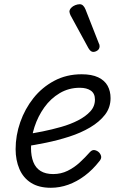

<svg xmlns="http://www.w3.org/2000/svg" viewBox="-20 -871 566 910"><path d="M221 19Q164 19 127 -4.5Q90 -28 72 -70Q54 -112 54 -164Q54 -229 76 -292Q98 -355 138.5 -406Q179 -457 237 -488Q295 -519 367 -519Q415 -519 445.5 -504.5Q476 -490 490 -464.5Q504 -439 504 -406Q504 -361 477.5 -327Q451 -293 407 -267Q363 -241 308.5 -223.5Q254 -206 198 -194.5Q142 -183 93 -176L99 -234Q137 -239 181.5 -248Q226 -257 270 -269.5Q314 -282 350 -300.5Q386 -319 408 -343Q430 -367 430 -399Q430 -428 410.5 -441.5Q391 -455 358 -455Q306 -455 263 -429.5Q220 -404 190 -362Q160 -320 143.5 -269.5Q127 -219 127 -169Q127 -131 138 -103Q149 -75 172.5 -60.5Q196 -46 232 -46Q269 -46 300.5 -61.5Q332 -77 358 -101Q384 -125 406 -150Q417 -162 429 -159.5Q441 -157 450 -148Q458 -139 459.5 -129Q461 -119 451 -107Q419 -66 381.5 -38Q344 -10 303.5 4.5Q263 19 221 19ZM422 -625Q416 -625 410.5 -629Q405 -633 399 -643L314 -799Q312 -804 310.5 -808.5Q309 -813 309 -817Q310 -826 317.5 -834Q325 -842 336.5 -846.5Q348 -851 358 -851Q375 -851 385 -827L449 -664Q451 -661 451.5 -657Q452 -653 452 -650Q451 -638 441.5 -631.5Q432 -625 422 -625Z"/></svg>

Font: Playwrite US Trad Light
Style: Regular
Weight: 300
Designer: Veronika Burian, José Scaglione
Foundry: TypeTogether
Version: Version 1.003